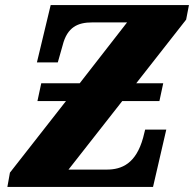

<svg xmlns="http://www.w3.org/2000/svg" viewBox="-20 -734 762 754"><path d="M9 0H581L633 -225H550L542 -193C514 -92 459 -68 399 -68H249L460 -337H606L621 -407H515L711 -657L722 -714H179L125 -489H207L226 -556C244 -628 286 -646 342 -646H479L293 -407H142L127 -337H239L19 -56Z"/></svg>

Font: Noto Serif SemiCondensed Black
Style: Italic
Weight: 900
Width: 4
Italic angle: -12°
Designer: Monotype Design Team
Foundry: Monotype Imaging Inc.
Version: Version 2.014